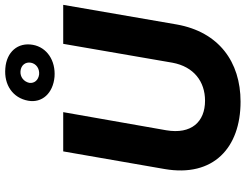

<svg xmlns="http://www.w3.org/2000/svg" viewBox="-128 -846 988 773"><g transform="rotate(-90 366.5 -460.0)"><path d="M343 14C504 14 624 -74 654 -243L733 -700H576L500 -260C484 -174 424 -129 347 -129C262 -129 211 -184 228 -285L301 -700H143L72 -292C38 -95 158 14 343 14ZM443 -735C509 -730 562 -766 572 -822C583 -883 543 -928 478 -933C411 -939 358 -903 347 -841C337 -785 377 -741 443 -735ZM453 -797C430 -800 416 -816 419 -837C424 -859 443 -874 466 -872C490 -870 504 -852 500 -830C496 -809 477 -795 453 -797Z"/></g></svg>

Font: Fixel Display 20240404
Style: Bold Italic
Weight: 700
Italic angle: -10°
Designer: AlfaBravo + MacPaw
Foundry: Kyrylo Tkachov, Marchela Mozhyna, Serhii Makarenko, Maria Weinstein, Zakhar Kryvoshyya
Version: Version 1.211;Glyphs 3.2 (3225)